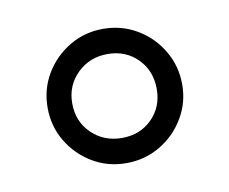

<svg xmlns="http://www.w3.org/2000/svg" viewBox="-42 -849 403 338"><g transform="rotate(-10 160.0 -680.0)"><path d="M160 -560Q127 -560 99.8 -576.2Q72.5 -592.5 56.2 -619.8Q40 -647 40 -680Q40 -713 56.2 -740.2Q72.5 -767.5 99.8 -783.8Q127 -800 160 -800Q193 -800 220.5 -783.8Q248 -767.5 264.2 -740Q280.5 -712.5 280.5 -679.5Q280.5 -647 264.2 -619.8Q248 -592.5 220.5 -576.2Q193 -560 160 -560ZM160 -605Q192.5 -605 213.8 -626.2Q235 -647.5 235 -679.5Q235 -712 213.8 -733.5Q192.5 -755 160 -755Q128 -755 106 -733.5Q84 -712 84 -680Q84 -647.5 106 -626.2Q128 -605 160 -605Z"/></g></svg>

Font: Bodoni Moda SC 9pt
Style: Bold
Weight: 700
Designer: Owen Earl
Foundry: indestructible type
Version: Version 2.005